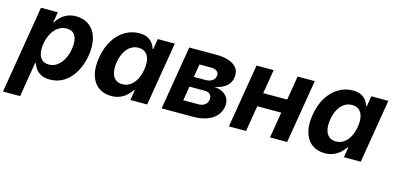

<svg xmlns="http://www.w3.org/2000/svg" viewBox="-87 -963 3239 1580"><g transform="rotate(15 1532.0 -173.0)"><path d="M-17.6 204.1 106 -542.5H250L234.4 -453.1H238.3Q252.4 -476.6 274.9 -498.8Q297.4 -521 329.6 -535.4Q361.8 -549.8 404.8 -549.8Q459 -549.8 501.5 -525.4Q543.9 -501 568.4 -452.9Q592.8 -404.8 592.8 -334Q592.8 -275.4 576.2 -215.1Q559.6 -154.8 526.6 -104Q493.7 -53.2 443.8 -22Q394 9.3 327.6 9.3Q282.2 9.3 252.7 -6.3Q223.1 -22 206.5 -44.9Q189.9 -67.9 183.1 -90.8H176.8L128.4 204.1ZM286.6 -107.9Q327.1 -107.9 356.7 -129.2Q386.2 -150.4 405.8 -183.6Q425.3 -216.8 434.6 -254.6Q443.8 -292.5 443.8 -326.7Q443.8 -375.5 422.4 -404.1Q400.9 -432.6 356 -432.6Q317.4 -432.6 287.8 -413.1Q258.3 -393.6 238.3 -361.6Q218.3 -329.6 208 -291.5Q197.8 -253.4 197.8 -216.3Q197.8 -166 220.5 -137Q243.2 -107.9 286.6 -107.9Z M850.1 9.3Q787.1 9.3 741.9 -23.4Q696.8 -56.2 678 -118.7Q659.2 -181.2 673.8 -270.5Q689.5 -362.8 729.7 -424.8Q770 -486.8 825.7 -518.3Q881.3 -549.8 942.4 -549.8Q987.3 -549.8 1015.4 -535.2Q1043.5 -520.5 1059.1 -498Q1074.7 -475.6 1081.5 -453.1H1086.4L1100.6 -542.5H1246.1L1156.2 0H1012.7L1026.9 -86.4H1020.5Q1005.9 -63 982.4 -41.3Q959 -19.5 926.3 -5.1Q893.6 9.3 850.1 9.3ZM914.1 -107.9Q951.7 -107.9 981.2 -128.4Q1010.7 -148.9 1030.8 -185.5Q1050.8 -222.2 1058.6 -271Q1066.9 -320.3 1059.1 -356.4Q1051.3 -392.6 1028.3 -412.6Q1005.4 -432.6 967.8 -432.6Q929.7 -432.6 900.1 -412.1Q870.6 -391.6 851.1 -355.2Q831.5 -318.8 823.7 -271Q815.9 -223.1 823.2 -186.3Q830.6 -149.4 853.5 -128.7Q876.5 -107.9 914.1 -107.9Z M1279.3 0 1369.1 -542.5H1599.6Q1700.2 -542.5 1752.2 -504.4Q1804.2 -466.3 1792 -396Q1785.2 -352.1 1748.5 -322.5Q1711.9 -293 1652.3 -282.7Q1698.7 -279.8 1729.2 -261.2Q1759.8 -242.7 1772.7 -213.4Q1785.6 -184.1 1779.8 -148.4Q1772.5 -102.1 1742.4 -68.8Q1712.4 -35.6 1662.6 -17.8Q1612.8 0 1545.9 0ZM1434.1 -110.8H1564Q1594.7 -110.8 1616 -125.7Q1637.2 -140.6 1642.1 -168Q1647 -197.3 1631.8 -214.6Q1616.7 -231.9 1583.5 -231.9H1454.1ZM1468.3 -318.8H1566.4Q1601.1 -318.8 1623.5 -333.7Q1646 -348.6 1650.4 -375Q1654.3 -401.4 1635.7 -415.5Q1617.2 -429.7 1581.1 -429.7H1486.8Z M2298.8 -337.4 2279.8 -220.7H1994.1L2013.7 -337.4ZM2088.4 -542.5 1998.5 0H1852.5L1942.4 -542.5ZM2438.5 -542.5 2348.6 0H2202.6L2292.5 -542.5Z M2669.4 9.3Q2606.4 9.3 2561.3 -23.4Q2516.1 -56.2 2497.3 -118.7Q2478.5 -181.2 2493.2 -270.5Q2508.8 -362.8 2549.1 -424.8Q2589.4 -486.8 2645 -518.3Q2700.7 -549.8 2761.7 -549.8Q2806.6 -549.8 2834.7 -535.2Q2862.8 -520.5 2878.4 -498Q2894 -475.6 2900.9 -453.1H2905.8L2919.9 -542.5H3065.4L2975.6 0H2832L2846.2 -86.4H2839.8Q2825.2 -63 2801.8 -41.3Q2778.3 -19.5 2745.6 -5.1Q2712.9 9.3 2669.4 9.3ZM2733.4 -107.9Q2771 -107.9 2800.5 -128.4Q2830.1 -148.9 2850.1 -185.5Q2870.1 -222.2 2877.9 -271Q2886.2 -320.3 2878.4 -356.4Q2870.6 -392.6 2847.7 -412.6Q2824.7 -432.6 2787.1 -432.6Q2749 -432.6 2719.5 -412.1Q2689.9 -391.6 2670.4 -355.2Q2650.9 -318.8 2643.1 -271Q2635.3 -223.1 2642.6 -186.3Q2649.9 -149.4 2672.9 -128.7Q2695.8 -107.9 2733.4 -107.9Z"/></g></svg>

Font: Inter 16pt
Style: Bold Italic
Weight: 700
Italic angle: -9.3988°
Version: Version 4.001;git-66647c0bb